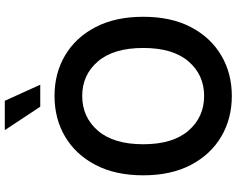

<svg xmlns="http://www.w3.org/2000/svg" viewBox="-114 -873 997 809"><g transform="rotate(-90 384.5 -468.5)"><path d="M384.8 9.8Q289.1 9.8 213.6 -34.7Q138.2 -79.1 94.2 -162.6Q50.3 -246.1 50.3 -363.3Q50.3 -481 94.2 -564.7Q138.2 -648.4 213.6 -692.9Q289.1 -737.3 384.8 -737.3Q480 -737.3 555.4 -692.9Q630.9 -648.4 674.6 -564.7Q718.3 -481 718.3 -363.3Q718.3 -245.6 674.6 -162.4Q630.9 -79.1 555.4 -34.7Q480 9.8 384.8 9.8ZM384.8 -106.9Q473.6 -106.9 530.3 -172.9Q586.9 -238.8 586.9 -363.3Q586.9 -488.3 530.3 -554.4Q473.6 -620.6 384.8 -620.6Q295.4 -620.6 238.3 -554.4Q181.2 -488.3 181.2 -363.3Q181.2 -239.3 238.3 -173.1Q295.4 -106.9 384.8 -106.9ZM339.4 -797.4 240.7 -946.8H364.3L432.1 -797.4Z"/></g></svg>

Font: Inter SemiBold
Style: Regular
Weight: 600
Designer: Rasmus Andersson
Foundry: rsms
Version: Version 4.001;git-9221beed3